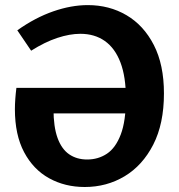

<svg xmlns="http://www.w3.org/2000/svg" viewBox="-20 -736 717 768"><path d="M319 12Q239.8 12 176.5 -23Q113.2 -58 76.4 -127.3Q39.6 -196.6 39.6 -299.2Q39.6 -318 41.2 -340.4Q42.8 -362.8 45.6 -384.4H549.2V-282.4H178L194 -299.6Q194 -228.8 210.2 -184.2Q226.4 -139.6 256.7 -118.8Q287 -98 328.6 -98Q373 -98 407.8 -121.2Q442.6 -144.4 463.1 -198.2Q483.6 -252 483.6 -343Q483.6 -429 461.8 -486.2Q440 -543.4 399.2 -572.1Q358.4 -600.8 301.4 -600.8Q258.8 -600.8 209 -584.3Q159.2 -567.8 104.6 -533.2L49.2 -614.8Q121 -665.6 193 -690.6Q265 -715.6 331.2 -715.6Q417.2 -715.6 486 -675.2Q554.8 -634.8 595.3 -556Q635.8 -477.2 635.8 -362.2Q635.8 -241 593 -157.5Q550.2 -74 478.5 -31Q406.8 12 319 12Z"/></svg>

Font: Bitter Thin
Style: Regular
Weight: 100
Designer: Sol Matas, and Bitter project Authors
Foundry: Sol Matas
Version: Version 2.002